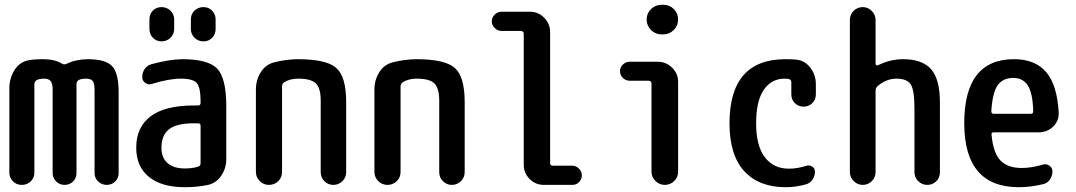

<svg xmlns="http://www.w3.org/2000/svg" viewBox="-20 -780 4540 810"><path d="M19.5 -51.8V-407.2Q19.5 -449.2 40.5 -483.4Q61.5 -517.6 98.6 -525.4Q122.1 -530.3 161.1 -530.3Q210.9 -530.3 241.2 -511.7Q250 -505.9 260.7 -510.7Q298.8 -529.3 348.6 -530.3Q424.8 -530.3 452.6 -501.5Q480.5 -472.7 480.5 -389.6V-49.8Q480.5 -28.3 465.8 -14.2Q451.2 0 430.2 0Q409.2 0 394 -14.6Q378.9 -29.3 378.9 -49.8V-400.4Q378.9 -428.7 371.1 -438.5Q363.3 -448.2 342.8 -448.2Q321.3 -448.2 310.5 -441.4Q302.7 -436.5 302.7 -422.9V-49.8Q302.7 -28.3 288.1 -14.2Q273.4 0 252.4 0Q231.4 0 216.8 -14.6Q202.1 -29.3 202.1 -49.8V-400.4Q202.1 -427.7 193.8 -438Q185.5 -448.2 165 -448.2Q145.5 -448.2 133.8 -441.4Q125 -435.5 125 -422.9V-51.8Q125 -29.3 109.4 -14.6Q93.8 0 71.8 0Q49.8 0 34.7 -15.1Q19.5 -30.3 19.5 -51.8Z M796.9 -259.8Q724.6 -259.8 692.9 -234.4Q661.1 -209 661.1 -157.2Q661.1 -114.3 687 -91.8Q712.9 -69.3 759.8 -69.3Q792 -69.3 816.4 -77.1Q826.2 -80.1 826.2 -91.8V-249Q826.2 -259.8 815.4 -259.8ZM759.8 9.8Q662.1 9.8 608.4 -33.7Q554.7 -77.1 554.7 -157.2Q554.7 -243.2 615.2 -289.1Q675.8 -335 796.9 -335H815.4Q826.2 -335 826.2 -345.7V-351.6Q826.2 -410.2 810.5 -429.2Q794.9 -448.2 742.2 -448.2Q693.4 -448.2 620.1 -425.8Q605.5 -420.9 592.8 -430.2Q580.1 -439.5 580.1 -455.1Q580.1 -474.6 590.8 -489.7Q601.6 -504.9 621.1 -509.8Q693.4 -529.3 748 -530.3Q858.4 -530.3 896.5 -490.2Q934.6 -450.2 934.6 -332V-108.4Q934.6 -69.3 912.6 -37.6Q890.6 -5.9 853.5 1Q807.6 9.8 759.8 9.8ZM785.2 -698.2Q785.2 -720.7 800.8 -735.4Q816.4 -750 838.4 -750Q860.4 -750 875 -734.9Q889.6 -719.7 889.6 -698.2V-658.2Q889.6 -635.7 875 -620.6Q860.4 -605.5 838.4 -605.5Q816.4 -605.5 800.8 -620.6Q785.2 -635.7 785.2 -658.2ZM610.4 -698.2Q610.4 -720.7 625 -735.4Q639.6 -750 661.6 -750Q683.6 -750 699.2 -734.9Q714.8 -719.7 714.8 -698.2V-658.2Q714.8 -635.7 699.2 -620.6Q683.6 -605.5 661.6 -605.5Q639.6 -605.5 625 -620.6Q610.4 -635.7 610.4 -658.2Z M1059.6 -54.7V-402.3Q1059.6 -443.4 1080.6 -476.1Q1101.6 -508.8 1138.7 -517.6Q1185.5 -529.3 1235.4 -530.3Q1357.4 -530.3 1398.9 -493.2Q1440.4 -456.1 1440.4 -349.6V-53.7Q1440.4 -31.2 1424.3 -15.6Q1408.2 0 1386.2 0Q1364.3 0 1348.6 -15.6Q1333 -31.2 1333 -53.7V-355.5Q1333 -408.2 1312.5 -428.2Q1292 -448.2 1238.3 -448.2Q1202.1 -448.2 1178.7 -432.6Q1169.9 -426.8 1169.9 -415V-54.7Q1169.9 -31.2 1153.8 -15.6Q1137.7 0 1114.7 0Q1091.8 0 1075.7 -16.1Q1059.6 -32.2 1059.6 -54.7Z M1559.6 -54.7V-402.3Q1559.6 -443.4 1580.6 -476.1Q1601.6 -508.8 1638.7 -517.6Q1685.5 -529.3 1735.4 -530.3Q1857.4 -530.3 1898.9 -493.2Q1940.4 -456.1 1940.4 -349.6V-53.7Q1940.4 -31.2 1924.3 -15.6Q1908.2 0 1886.2 0Q1864.3 0 1848.6 -15.6Q1833 -31.2 1833 -53.7V-355.5Q1833 -408.2 1812.5 -428.2Q1792 -448.2 1738.3 -448.2Q1702.1 -448.2 1678.7 -432.6Q1669.9 -426.8 1669.9 -415V-54.7Q1669.9 -31.2 1653.8 -15.6Q1637.7 0 1614.7 0Q1591.8 0 1575.7 -16.1Q1559.6 -32.2 1559.6 -54.7Z M2095.7 -649.4Q2080.1 -649.4 2067.4 -661.6Q2054.7 -673.8 2054.7 -689.9Q2054.7 -706.1 2066.9 -718.3Q2079.1 -730.5 2095.7 -730.5H2215.8Q2251 -730.5 2275.9 -705.1Q2300.8 -679.7 2300.8 -644.5V-91.8Q2300.8 -81.1 2311.5 -81.1H2394.5Q2410.2 -81.1 2422.4 -68.8Q2434.6 -56.6 2434.6 -40Q2434.6 -24.4 2423.3 -12.2Q2412.1 0 2394.5 0H2274.4Q2239.3 0 2214.4 -24.9Q2189.5 -49.8 2189.5 -85V-637.7Q2189.5 -648.4 2177.7 -649.4Z M2635.7 -439.5Q2620.1 -439.5 2607.9 -451.2Q2595.7 -462.9 2595.7 -480.5Q2595.7 -496.1 2607.9 -507.8Q2620.1 -519.5 2635.7 -519.5H2754.9Q2790 -519.5 2815.4 -494.6Q2840.8 -469.7 2840.8 -434.6V-55.7Q2840.8 -32.2 2824.2 -16.1Q2807.6 0 2784.7 0Q2761.7 0 2745.1 -16.6Q2728.5 -33.2 2728.5 -55.7V-427.7Q2728.5 -438.5 2716.8 -439.5ZM2778.3 -759.8Q2804.7 -759.8 2822.8 -741.7Q2840.8 -723.6 2840.8 -697.8Q2840.8 -671.9 2822.3 -653.3Q2803.7 -634.8 2778.3 -634.8H2771.5Q2745.1 -634.8 2726.6 -653.3Q2708 -671.9 2708 -697.8Q2708 -723.6 2726.6 -741.7Q2745.1 -759.8 2771.5 -759.8Z M3294.9 9.8Q3181.6 9.8 3119.6 -58.1Q3057.6 -126 3057.6 -259.8Q3057.6 -529.3 3292 -530.3Q3325.2 -530.3 3339.8 -528.3Q3376 -524.4 3398.9 -494.1Q3421.9 -463.9 3421.9 -424.8V-381.8Q3421.9 -359.4 3406.7 -344.7Q3391.6 -330.1 3369.6 -330.1Q3347.7 -330.1 3333 -345.2Q3318.4 -360.4 3318.4 -381.8V-433.6Q3318.4 -444.3 3305.7 -447.3Q3300.8 -448.2 3290 -448.2Q3234.4 -448.2 3202.1 -400.9Q3169.9 -353.5 3169.9 -259.8Q3169.9 -164.1 3207 -116.2Q3244.1 -68.4 3307.6 -68.4Q3343.8 -68.4 3379.9 -80.1Q3393.6 -85 3405.8 -77.6Q3418 -70.3 3418 -55.7Q3418 -37.1 3407.7 -22Q3397.5 -6.8 3378.9 -2Q3336.9 9.8 3294.9 9.8Z M3565.4 -54.7V-695.3Q3565.4 -718.8 3581.5 -734.4Q3597.7 -750 3619.6 -750Q3641.6 -750 3657.7 -733.9Q3673.8 -717.8 3673.8 -695.3V-510.7Q3673.8 -506.8 3677.2 -504.9Q3680.7 -502.9 3684.6 -504.9Q3736.3 -530.3 3790 -530.3Q3871.1 -530.3 3908.2 -487.8Q3945.3 -445.3 3945.3 -347.7V-52.7Q3945.3 -30.3 3929.7 -15.1Q3914.1 0 3892.1 0Q3870.1 0 3854 -15.6Q3837.9 -31.2 3837.9 -52.7V-320.3Q3837.9 -399.4 3822.3 -423.8Q3806.6 -448.2 3761.7 -448.2Q3718.8 -448.2 3681.6 -416Q3673.8 -408.2 3673.8 -397.5V-54.7Q3673.8 -31.2 3657.7 -15.6Q3641.6 0 3619.6 0Q3597.7 0 3581.5 -16.1Q3565.4 -32.2 3565.4 -54.7Z M4254.9 -451.2Q4210.9 -451.2 4189 -420.4Q4167 -389.6 4162.1 -310.5Q4162.1 -299.8 4172.9 -299.8H4328.1Q4338.9 -299.8 4338.9 -310.5Q4336.9 -386.7 4316.4 -418.9Q4295.9 -451.2 4254.9 -451.2ZM4278.3 9.8Q4047.9 9.8 4047.9 -260.3Q4047.9 -530.3 4257.8 -530.3Q4345.7 -530.3 4392.6 -477.1Q4439.5 -423.8 4446.3 -306.6Q4448.2 -270.5 4423.3 -246.1Q4398.4 -221.7 4361.3 -221.7H4172.9Q4161.1 -221.7 4163.1 -211.9Q4169.9 -134.8 4200.7 -103Q4231.4 -71.3 4290 -71.3Q4332 -71.3 4380.9 -85.9Q4394.5 -89.8 4407.2 -81.1Q4419.9 -72.3 4419.9 -56.6Q4419.9 -38.1 4409.2 -22.5Q4398.4 -6.8 4379.9 -2.9Q4327.1 9.8 4278.3 9.8Z"/></svg>

Font: Rounded-X Mgen+ 1mn medium
Style: Regular
Weight: 500
Designer: [Source Han Sans]
Ryoko NISHIZUKA  (kana & ideographs); Paul D. Hunt (Latin, Greek & Cyrillic); Wenlong ZHANG  (bopomofo
Version: Version 1.059.20150602